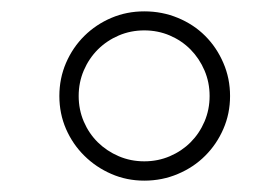

<svg xmlns="http://www.w3.org/2000/svg" viewBox="-20 -736 447 338"><path d="M84.5 -567Q84.5 -598 96.2 -625.2Q108 -652.5 128.5 -672.8Q149 -693 176 -704.5Q203 -716 234 -716Q265.5 -716 293.2 -704.5Q321 -693 341.2 -672.8Q361.5 -652.5 373.2 -625.2Q385 -598 385 -567Q385 -536 373.2 -509Q361.5 -482 341.2 -461.8Q321 -441.5 293.2 -429.8Q265.5 -418 234 -418Q203 -418 176 -429.8Q149 -441.5 128.5 -461.8Q108 -482 96.2 -509Q84.5 -536 84.5 -567ZM118.5 -567Q118.5 -543 127.5 -522Q136.5 -501 152.2 -485.5Q168 -470 189 -461Q210 -452 234 -452Q258 -452 279 -461Q300 -470 315.5 -485.5Q331 -501 340 -522Q349 -543 349 -567Q349 -591 340 -612Q331 -633 315.5 -648.8Q300 -664.5 279 -673.5Q258 -682.5 234 -682.5Q210 -682.5 189 -673.5Q168 -664.5 152.2 -648.8Q136.5 -633 127.5 -612Q118.5 -591 118.5 -567Z"/></svg>

Font: Lato Light
Style: Italic
Weight: 300
Italic angle: -7°
Designer: Lukasz Dziedzic
Foundry: tyPoland Lukasz Dziedzic
Version: Version 2.007; 2014-02-27